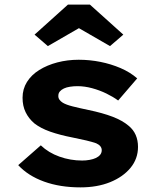

<svg xmlns="http://www.w3.org/2000/svg" viewBox="-20 -800 674 830"><path d="M327.6 10Q239.6 10 170.5 -15Q101.4 -40 58.8 -86.1L156.4 -171.7Q189.8 -139.7 237 -122.9Q284.2 -106 335.5 -106Q351.9 -106 367.5 -108.9Q383 -111.7 394.6 -117.1Q406.1 -122.5 413 -130.9Q419.8 -139.4 419.8 -150.6Q419.8 -169.9 395.6 -180.7Q379.3 -186.5 353 -192.8Q326.7 -199.1 294 -205.5Q239 -216.2 197.5 -230.7Q155.9 -245.2 128.2 -266.9Q104 -287.6 90.8 -314.8Q77.5 -341.9 77.5 -377.5Q77.5 -415.1 96.6 -445.7Q115.7 -476.3 149.7 -497.4Q183.7 -518.6 227.8 -530.2Q271.8 -541.7 320.1 -541.7Q368 -541.7 413.9 -532.5Q459.9 -523.3 501.1 -505.7Q542.3 -488 573.1 -461.2L490.8 -365.5Q468.9 -381.6 439.9 -395.7Q410.8 -409.9 378.2 -418.7Q345.6 -427.5 315 -427.5Q298.2 -427.5 282.8 -425.1Q267.4 -422.8 256.4 -417.6Q245.3 -412.4 238.8 -404.7Q232.2 -397 232.2 -386.3Q231.6 -376.7 237 -369.1Q242.3 -361.5 251.6 -355.8Q266.3 -347.1 293.9 -340.1Q321.4 -333.1 362.6 -324.5Q423.8 -311.8 466.9 -295.3Q509.9 -278.8 536.4 -256Q556.5 -239.6 566.6 -216.5Q576.6 -193.3 576.6 -165.2Q576.6 -113.9 544.3 -74.5Q511.9 -35.2 456.3 -12.6Q400.7 10 327.6 10ZM186.9 -600.7 129.4 -650.3 273.6 -780H368.8L513.1 -650.3L455.6 -600.7L306.2 -686.9H336.2Z"/></svg>

Font: Lexend Exa
Style: Regular
Weight: 400
Designer: Bonnie Shaver-Troup, Thomas Jockin
Foundry: Lexend
Version: Version 1.007